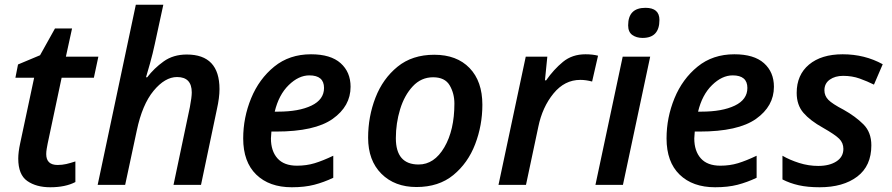

<svg xmlns="http://www.w3.org/2000/svg" viewBox="-20 -780 3764 810"><path d="M192 10Q256 10 298 -12V-99Q277 -92 259.5 -88Q242 -84 223 -84Q175 -84 175 -130Q175 -140 177 -152Q179 -164 181 -174L240 -452H376L395 -541H258L284 -660H212L149 -547L56 -508L45 -452H124L65 -175Q57 -138 57 -111Q57 -43 95 -16.5Q133 10 192 10Z M392 0H508L557 -229Q580 -339 628 -397Q676 -455 727 -455Q789 -455 789 -390Q789 -370 781 -328L712 0H828L895 -319Q906 -368 906 -404Q906 -550 768 -550Q711 -550 670.5 -521Q630 -492 601 -454H596Q601 -470 613 -513Q625 -556 633 -594L669 -760H553Z M1211 10Q1265 10 1305.5 -0.5Q1346 -11 1386 -30V-123Q1342 -102 1307.5 -91.5Q1273 -81 1233 -81Q1178 -81 1150.5 -112Q1123 -143 1123 -196Q1123 -205 1125 -225H1145Q1308 -225 1383.5 -278.5Q1459 -332 1459 -414Q1459 -476 1417 -513.5Q1375 -551 1292 -551Q1201 -551 1137 -499Q1073 -447 1039.5 -365.5Q1006 -284 1006 -196Q1006 -97 1061 -43.5Q1116 10 1211 10ZM1139 -309Q1156 -380 1198 -421Q1240 -462 1285 -462Q1347 -462 1347 -409Q1347 -360 1294 -334.5Q1241 -309 1153 -309Z M1737 9Q1831 9 1892.5 -41.5Q1954 -92 1984.5 -171.5Q2015 -251 2015 -338Q2015 -437 1961 -493Q1907 -549 1812 -549Q1719 -549 1657 -498.5Q1595 -448 1564 -368Q1533 -288 1533 -199Q1533 -103 1589 -47Q1645 9 1737 9ZM1746 -86Q1650 -86 1650 -197Q1650 -260 1668 -319Q1686 -378 1721.5 -416Q1757 -454 1807 -454Q1857 -454 1877 -420Q1897 -386 1897 -343Q1897 -231 1854.5 -158.5Q1812 -86 1746 -86Z M2083 0H2199L2251 -245Q2268 -328 2315 -385.5Q2362 -443 2428 -443Q2452 -443 2478 -436L2503 -545Q2480 -551 2450 -551Q2394 -551 2355 -519Q2316 -487 2284 -441H2279L2289 -541H2198Z M2691 -620Q2762 -620 2762 -696Q2762 -747 2703 -747Q2630 -747 2630 -673Q2630 -645 2647.5 -632.5Q2665 -620 2691 -620ZM2492 0H2608L2723 -541H2607Z M2997 10Q3051 10 3091.5 -0.5Q3132 -11 3172 -30V-123Q3128 -102 3093.5 -91.5Q3059 -81 3019 -81Q2964 -81 2936.5 -112Q2909 -143 2909 -196Q2909 -205 2911 -225H2931Q3094 -225 3169.5 -278.5Q3245 -332 3245 -414Q3245 -476 3203 -513.5Q3161 -551 3078 -551Q2987 -551 2923 -499Q2859 -447 2825.5 -365.5Q2792 -284 2792 -196Q2792 -97 2847 -43.5Q2902 10 2997 10ZM2925 -309Q2942 -380 2984 -421Q3026 -462 3071 -462Q3133 -462 3133 -409Q3133 -360 3080 -334.5Q3027 -309 2939 -309Z M3438 10Q3537 10 3596.5 -35Q3656 -80 3656 -167Q3656 -222 3622.5 -255.5Q3589 -289 3539 -317Q3491 -342 3474.5 -359Q3458 -376 3458 -399Q3458 -428 3480.5 -444Q3503 -460 3537 -460Q3575 -460 3607 -448.5Q3639 -437 3667 -423L3704 -509Q3628 -551 3535 -551Q3445 -551 3393 -507.5Q3341 -464 3341 -388Q3341 -337 3369.5 -304Q3398 -271 3452 -241Q3503 -212 3520.5 -194.5Q3538 -177 3538 -152Q3538 -118 3508.5 -99Q3479 -80 3432 -80Q3391 -80 3351.5 -92.5Q3312 -105 3281 -123V-23Q3312 -7 3349.5 1.5Q3387 10 3438 10Z"/></svg>

Font: Noto Sans UI Medium
Style: Italic
Weight: 500
Italic angle: -12°
Designer: Monotype Design Team
Foundry: Monotype Imaging Inc.
Version: Version 1.901